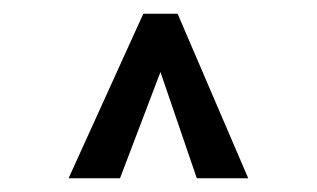

<svg xmlns="http://www.w3.org/2000/svg" viewBox="-20 -730 462 280"><path d="M80 -470 189 -710H239L342 -470H267L214 -625L155 -470Z"/></svg>

Font: Gully ECD Medium
Style: Regular
Weight: 500
Width: 2
Designer: jaikishan Patel
Foundry: MagicType
Version: Version 1.000;Glyphs 3.2 (3242)